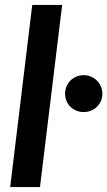

<svg xmlns="http://www.w3.org/2000/svg" viewBox="-20 -763 438 783"><path d="M21.5 0ZM21.5 0H143L233.5 -743H111.5ZM245.5 -381C245.5 -370.3 247.4 -360.4 251.2 -351.2C255.1 -342.1 260.4 -334.2 267.2 -327.5C274.1 -320.8 282.2 -315.6 291.5 -311.8C300.8 -307.9 310.8 -306 321.5 -306C331.8 -306 341.7 -307.9 351 -311.8C360.3 -315.6 368.4 -320.8 375.2 -327.5C382.1 -334.2 387.5 -342.1 391.5 -351.2C395.5 -360.4 397.5 -370.3 397.5 -381C397.5 -391.3 395.5 -401.2 391.5 -410.5C387.5 -419.8 382.1 -427.8 375.2 -434.5C368.4 -441.2 360.3 -446.5 351 -450.5C341.7 -454.5 331.8 -456.5 321.5 -456.5C310.8 -456.5 300.8 -454.5 291.5 -450.5C282.2 -446.5 274.1 -441.2 267.2 -434.5C260.4 -427.8 255.1 -419.8 251.2 -410.5C247.4 -401.2 245.5 -391.3 245.5 -381Z"/></svg>

Font: Lato
Style: Bold Italic
Weight: 700
Italic angle: -7°
Designer: Lukasz Dziedzic
Foundry: tyPoland Lukasz Dziedzic
Version: Version 2.007; 2014-02-27